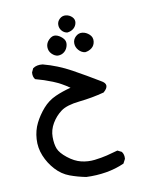

<svg xmlns="http://www.w3.org/2000/svg" viewBox="-79 -434 658 809"><g transform="rotate(-10 250.0 -30.0)"><path d="M224.6 312.5Q189.5 305.7 156.2 293.5Q123 281.2 97.7 253.4Q72.3 225.6 58.1 190.9Q43.9 156.2 46.4 119.1Q48.8 82 64 51.8Q79.1 21.5 102.5 -5.4Q126 -32.2 157.7 -46.4Q189.5 -60.5 224.6 -69.3Q191.4 -92.8 156.2 -106.9Q121.1 -121.1 84 -130.9Q74.2 -142.6 76.2 -161.1L84 -177.7Q100.6 -189.5 126 -186.5Q188.5 -169.9 245.1 -138.7Q301.8 -107.4 356.4 -74.2Q392.6 -54.7 358.4 -25.4Q306.6 -11.7 251.5 -5.9Q196.3 0 171.4 18.6Q146.5 37.1 130.4 64.5Q114.3 91.8 114.3 122.1Q114.3 152.3 122.1 172.4Q129.9 192.4 158.2 214.8Q186.5 237.3 214.8 244.1Q243.2 251 272.5 247.6Q301.8 244.1 325.7 238.3Q349.6 232.4 373 225.6L390.6 234.4Q400.4 247.1 398.4 265.6L388.7 284.2Q351.6 300.8 310.1 307.6Q268.6 314.5 224.6 312.5ZM311.5 -206.1Q295.9 -208 284.2 -221.2Q272.5 -234.4 272.5 -251Q272.5 -267.6 285.2 -279.3Q297.9 -291 314 -289.1Q330.1 -287.1 343.3 -274.9Q356.4 -262.7 354.5 -245.1Q352.5 -227.5 340.3 -217.8Q328.1 -208 311.5 -206.1ZM196.3 -211.9Q182.6 -212.9 170.4 -225.1Q158.2 -237.3 158.2 -254.9Q158.2 -272.5 172.4 -286.1Q186.5 -299.8 201.2 -296.9Q215.8 -293.9 229.5 -280.8Q243.2 -267.6 239.7 -250Q236.3 -232.4 224.6 -222.2Q212.9 -211.9 196.3 -211.9ZM252 -300.8Q238.3 -302.7 229 -313.5Q219.7 -324.2 219.7 -338.9Q219.7 -353.5 231.4 -364.3Q243.2 -375 258.3 -373Q273.4 -371.1 284.2 -360.4Q294.9 -349.6 292.5 -335.4Q290 -321.3 279.3 -312Q268.6 -302.7 252 -300.8Z"/></g></svg>

Font: JasonHandwriting4
Style: Regular
Weight: 400
Version: Version 1.01.21